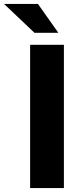

<svg xmlns="http://www.w3.org/2000/svg" viewBox="-78 -949 416 969"><path d="M74 -723H244.5V0H74ZM113.5 -929H-57.5L96 -783.5H216.5Z"/></svg>

Font: Public Sans ExtraBold
Style: Regular
Weight: 800
Designer: The Public Sans Project Authors: Dan O. Williams and USWDS (Libre Franklin designed by Pablo Impallari and Rodrigo Fuenz
Version: Version 1.007